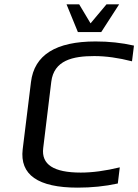

<svg xmlns="http://www.w3.org/2000/svg" viewBox="-20 -850 634 880"><path d="M412 -593C465 -593 523 -585 585 -569L594 -641C537 -654 479 -660 418 -660C236 -660 137 -598 122 -474L84 -166C70 -49 154 10 336 10C399 10 461 4 520 -9L529 -83C463 -67 404 -59 350 -59C226 -59 169 -96 178 -171L215 -475C227 -574 314 -593 412 -593ZM337 -703H444L526 -830H468L395 -743L343 -830H285Z"/></svg>

Font: Gamestation Text
Style: Italic
Weight: 400
Designer: Jonas Hecksher
Foundry: Jonas Hecksher, Playtypeª, e-types AS
Version: Version 1.003